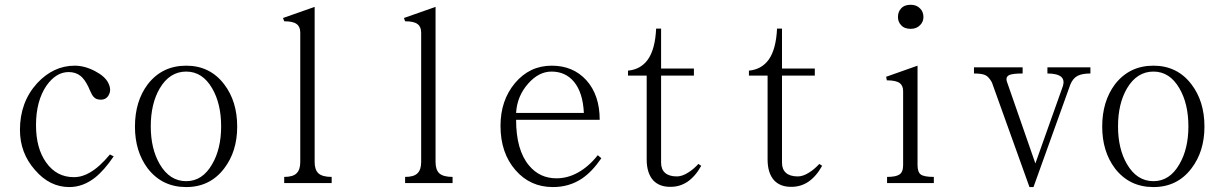

<svg xmlns="http://www.w3.org/2000/svg" viewBox="-20 -756 5040 794"><path d="M450.2 -109.4 434.6 -117.2Q391.6 -65.4 352.5 -43Q320.3 -23.4 285.2 -23.4Q213.9 -23.4 170.9 -84Q128.9 -142.6 128.9 -238.3Q128.9 -337.9 171.9 -401.4Q211.9 -458 263.7 -458Q293 -458 312.5 -442.4Q329.1 -429.7 344.7 -398.4L352.5 -380.9Q360.4 -362.3 367.2 -355.5Q377 -343.8 396.5 -343.8Q420.9 -343.8 430.7 -365.2Q441.4 -385.7 427.7 -413.1Q414.1 -440.4 373 -461.9Q330.1 -484.4 289.1 -484.4Q201.2 -484.4 133.8 -412.1Q62.5 -334 62.5 -218.8Q62.5 -123 125 -52.7Q185.5 17.6 266.6 17.6Q323.2 17.6 373 -21.5Q411.1 -51.8 450.2 -109.4Z M750 -484.4Q650.4 -484.4 590.8 -407.2Q538.1 -336.9 538.1 -232.4Q538.1 -129.9 590.8 -59.6Q650.4 17.6 750 17.6Q848.6 17.6 907.2 -59.6Q960.9 -129.9 960.9 -232.4Q960.9 -336.9 907.2 -407.2Q848.6 -484.4 750 -484.4ZM750 -460Q817.4 -460 857.4 -390.6Q894.5 -327.1 894.5 -233.4Q894.5 -140.6 857.4 -77.1Q817.4 -6.8 750 -6.8Q681.6 -6.8 640.6 -77.1Q603.5 -140.6 603.5 -233.4Q603.5 -327.1 640.6 -390.6Q681.6 -460 750 -460Z M1155.3 1H1351.6V-24.4Q1313.5 -24.4 1296.9 -39.1Q1281.2 -53.7 1281.2 -85.9V-727.5L1150.4 -681.6L1155.3 -668Q1192.4 -668 1207 -656.2Q1221.7 -645.5 1221.7 -621.1V-85.9Q1221.7 -53.7 1206.1 -39.1Q1191.4 -24.4 1155.3 -24.4Z M1655.3 1H1851.6V-24.4Q1813.5 -24.4 1796.9 -39.1Q1781.2 -53.7 1781.2 -85.9V-727.5L1650.4 -681.6L1655.3 -668Q1692.4 -668 1707 -656.2Q1721.7 -645.5 1721.7 -621.1V-85.9Q1721.7 -53.7 1706.1 -39.1Q1691.4 -24.4 1655.3 -24.4Z M2452.1 -114.3Q2415 -67.4 2371.1 -43Q2328.1 -18.6 2281.2 -18.6Q2211.9 -18.6 2168 -71.3Q2114.3 -134.8 2114.3 -260.7H2460Q2460 -363.3 2404.3 -424.8Q2349.6 -484.4 2261.7 -484.4Q2169.9 -484.4 2109.4 -412.1Q2049.8 -340.8 2049.8 -235.4Q2049.8 -123 2112.3 -51.8Q2172.9 17.6 2266.6 17.6Q2334 17.6 2386.7 -17.6Q2428.7 -45.9 2466.8 -101.6ZM2394.5 -289.1H2114.3Q2118.2 -358.4 2164.1 -410.2Q2208 -460 2260.7 -460Q2318.4 -460 2353.5 -418Q2390.6 -373 2394.5 -289.1Z M2577.1 -443.4H2654.3V-96.7Q2654.3 -40 2681.6 -9.8Q2708 17.6 2753.9 16.6Q2791 16.6 2822.3 -3.9Q2855.5 -26.4 2879.9 -70.3L2868.2 -78.1Q2847.7 -55.7 2825.2 -42Q2800.8 -26.4 2779.3 -26.4Q2747.1 -26.4 2730.5 -41Q2713.9 -55.7 2713.9 -83V-443.4H2849.6V-472.7H2713.9V-637.7H2693.4Q2689.5 -552.7 2659.2 -509.8Q2629.9 -468.8 2577.1 -463.9Z M3077.1 -443.4H3154.3V-96.7Q3154.3 -40 3181.6 -9.8Q3208 17.6 3253.9 16.6Q3291 16.6 3322.3 -3.9Q3355.5 -26.4 3379.9 -70.3L3368.2 -78.1Q3347.7 -55.7 3325.2 -42Q3300.8 -26.4 3279.3 -26.4Q3247.1 -26.4 3230.5 -41Q3213.9 -55.7 3213.9 -83V-443.4H3349.6V-472.7H3213.9V-637.7H3193.4Q3189.5 -552.7 3159.2 -509.8Q3129.9 -468.8 3077.1 -463.9Z M3746.1 -736.3Q3719.7 -736.3 3706.1 -720.7Q3693.4 -707 3693.4 -685.5Q3693.4 -666 3706.1 -652.3Q3719.7 -636.7 3746.1 -636.7Q3770.5 -636.7 3785.2 -652.3Q3798.8 -666 3798.8 -685.5Q3798.8 -707 3785.2 -720.7Q3770.5 -736.3 3746.1 -736.3ZM3648.4 1V-24.4Q3684.6 -24.4 3699.2 -34.2Q3714.8 -43.9 3714.8 -73.2V-378.9Q3714.8 -401.4 3701.2 -412.1Q3685.5 -423.8 3647.5 -423.8L3644.5 -438.5L3774.4 -484.4V-73.2Q3774.4 -43.9 3788.1 -34.2Q3801.8 -24.4 3841.8 -24.4V1Z M4007.8 -477.5V-452.1Q4040 -452.1 4054.7 -445.3Q4069.3 -438.5 4082 -415L4237.3 17.6H4253.9L4406.2 -406.2Q4417 -432.6 4436.5 -442.4Q4455.1 -452.1 4489.3 -452.1V-477.5H4311.5V-452.1Q4351.6 -452.1 4368.2 -438.5Q4382.8 -425.8 4376 -401.4L4261.7 -80.1L4144.5 -417Q4136.7 -438.5 4155.3 -446.3Q4169.9 -452.1 4209 -452.1V-477.5Z M4750 -484.4Q4650.4 -484.4 4590.8 -407.2Q4538.1 -336.9 4538.1 -232.4Q4538.1 -129.9 4590.8 -59.6Q4650.4 17.6 4750 17.6Q4848.6 17.6 4907.2 -59.6Q4960.9 -129.9 4960.9 -232.4Q4960.9 -336.9 4907.2 -407.2Q4848.6 -484.4 4750 -484.4ZM4750 -460Q4817.4 -460 4857.4 -390.6Q4894.5 -327.1 4894.5 -233.4Q4894.5 -140.6 4857.4 -77.1Q4817.4 -6.8 4750 -6.8Q4681.6 -6.8 4640.6 -77.1Q4603.5 -140.6 4603.5 -233.4Q4603.5 -327.1 4640.6 -390.6Q4681.6 -460 4750 -460Z"/></svg>

Font: BatangChe
Style: Regular
Weight: 400
Monospace: yes
Version: Version 2.21